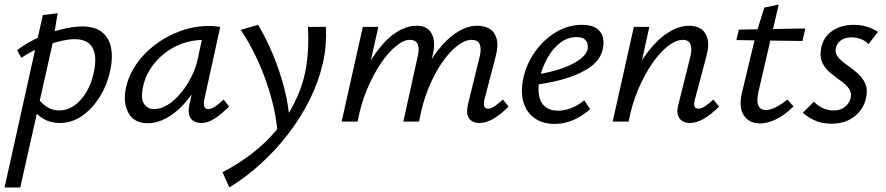

<svg xmlns="http://www.w3.org/2000/svg" viewBox="-45 -534 3888 843"><path d="M-25 289 143 -468 208 -476 187 -348 44 289ZM218 6Q184 6 158 -6Q132 -18 114.5 -37Q97 -56 88 -78L117 -110Q134 -82 159.5 -65.5Q185 -49 215 -49Q250 -49 280 -69.5Q310 -90 333.5 -128.5Q357 -167 367 -217Q382 -286 361.5 -324Q341 -362 282 -362Q260 -362 231.5 -356Q203 -350 171 -339.5Q139 -329 107.5 -314Q76 -299 49 -280L30 -314Q76 -348 127.5 -371Q179 -394 228.5 -406Q278 -418 315 -418Q371 -418 402 -393.5Q433 -369 442 -327.5Q451 -286 441 -235Q429 -169 396.5 -114.5Q364 -60 318 -27Q272 6 218 6Z M604 7Q544 7 519.5 -37Q495 -81 507 -143Q518 -200 552 -250Q586 -300 636.5 -338Q687 -376 747.5 -398Q808 -420 873 -420Q889 -420 900.5 -418.5Q912 -417 922 -416L852 -97Q844 -55 869 -55Q883 -55 900 -66.5Q917 -78 937 -97L961 -66Q925 -31 896 -12.5Q867 6 839 6Q819 6 804.5 -3Q790 -12 785.5 -30Q781 -48 787 -77L824 -243L865 -277Q852 -218 825 -167Q798 -116 762 -76.5Q726 -37 685 -15Q644 7 604 7ZM632 -55Q662 -55 692 -74Q722 -93 749 -125.5Q776 -158 796 -198Q816 -238 824 -278L847 -386L885 -356Q877 -358 868 -358.5Q859 -359 851 -359Q801 -359 756 -343Q711 -327 675 -298Q639 -269 614 -230Q589 -191 581 -143Q573 -98 588.5 -76.5Q604 -55 632 -55Z M962 289 932 222Q1002 186 1062 139.5Q1122 93 1168.5 37.5Q1215 -18 1247 -81Q1279 -144 1294 -212Q1304 -260 1307 -311Q1310 -362 1307 -416H1386Q1388 -377 1385 -338Q1382 -299 1373 -259Q1355 -178 1316 -99Q1277 -20 1222 52Q1167 124 1101 184Q1035 244 962 289ZM1175 62Q1168 -29 1143.5 -114Q1119 -199 1084.5 -273Q1050 -347 1012 -403L1088 -425Q1122 -369 1152 -298Q1182 -227 1202.5 -149Q1223 -71 1227 6Z M2060 6Q2040 6 2026 -3Q2012 -12 2007.5 -30Q2003 -48 2010 -77L2061 -285Q2069 -316 2062 -337.5Q2055 -359 2025 -359Q1997 -359 1963 -333Q1929 -307 1896 -259.5Q1863 -212 1836 -146Q1809 -80 1795 0H1745Q1768 -102 1802 -181Q1836 -260 1877.5 -313Q1919 -366 1963.5 -393.5Q2008 -421 2050 -421Q2082 -421 2104.5 -407.5Q2127 -394 2135.5 -364Q2144 -334 2131 -285L2082 -97Q2078 -78 2081 -67.5Q2084 -57 2098 -57Q2112 -57 2127 -67.5Q2142 -78 2163 -97L2188 -66Q2154 -32 2122 -13Q2090 6 2060 6ZM1455 0 1548 -416H1616L1524 0ZM1480 0Q1500 -92 1532.5 -168.5Q1565 -245 1605.5 -302Q1646 -359 1692 -390Q1738 -421 1785 -421Q1833 -421 1851 -385Q1869 -349 1854 -289L1784 0H1726L1789 -287Q1797 -319 1789.5 -339Q1782 -359 1754 -359Q1727 -359 1693.5 -331.5Q1660 -304 1627 -255.5Q1594 -207 1566.5 -141.5Q1539 -76 1525 0Z M2390 10Q2337 10 2301.5 -15.5Q2266 -41 2253 -86.5Q2240 -132 2253 -192Q2267 -255 2305 -308Q2343 -361 2396.5 -393Q2450 -425 2510 -425Q2551 -425 2573 -410.5Q2595 -396 2601.5 -372Q2608 -348 2602 -321Q2593 -275 2551.5 -243.5Q2510 -212 2447 -192Q2384 -172 2309 -162L2312 -207Q2375 -217 2423 -234Q2471 -251 2500 -272.5Q2529 -294 2535 -318Q2537 -327 2535 -339.5Q2533 -352 2522 -361.5Q2511 -371 2486 -371Q2447 -371 2414.5 -346Q2382 -321 2359.5 -281Q2337 -241 2326 -197Q2316 -153 2321 -119Q2326 -85 2347.5 -66.5Q2369 -48 2405 -48Q2430 -48 2460.5 -58.5Q2491 -69 2520 -94L2546 -55Q2524 -35 2498 -20Q2472 -5 2445 2.5Q2418 10 2390 10Z M2984 6Q2964 6 2950 -3Q2936 -12 2931 -30Q2926 -48 2934 -77L2986 -285Q2994 -317 2987 -338Q2980 -359 2953 -359Q2923 -359 2887.5 -331.5Q2852 -304 2818 -254.5Q2784 -205 2756.5 -140Q2729 -75 2715 0H2664Q2688 -99 2723.5 -177Q2759 -255 2802 -309.5Q2845 -364 2891 -392.5Q2937 -421 2981 -421Q3012 -421 3033.5 -406.5Q3055 -392 3062 -362Q3069 -332 3056 -285L3006 -97Q3001 -78 3004 -67.5Q3007 -57 3021 -57Q3036 -57 3051 -67.5Q3066 -78 3087 -97L3112 -66Q3078 -32 3046 -13Q3014 6 2984 6ZM2645 0 2738 -416H2806L2714 0Z M3292 8Q3245 8 3221.5 -26.5Q3198 -61 3212 -124L3274 -383L3311 -501L3374 -514L3285 -131Q3276 -91 3284.5 -71Q3293 -51 3318 -51Q3337 -51 3361 -63Q3385 -75 3412 -97L3439 -67Q3401 -29 3363 -10.5Q3325 8 3292 8ZM3188 -358 3199 -404 3491 -409 3478 -354Z M3605 9Q3561 9 3529.5 -6.5Q3498 -22 3480 -39L3529 -88Q3541 -73 3564.5 -61Q3588 -49 3616 -49Q3646 -49 3665.5 -65.5Q3685 -82 3690 -104Q3695 -129 3681 -147Q3667 -165 3644 -181Q3621 -197 3598.5 -216Q3576 -235 3564.5 -261.5Q3553 -288 3561 -326Q3571 -372 3609.5 -398.5Q3648 -425 3703 -425Q3737 -425 3763.5 -416Q3790 -407 3810 -394L3768 -340Q3756 -354 3736 -362Q3716 -370 3694 -370Q3664 -370 3646.5 -356.5Q3629 -343 3625 -323Q3620 -301 3634.5 -283.5Q3649 -266 3672 -250Q3695 -234 3718 -214.5Q3741 -195 3753.5 -168Q3766 -141 3757 -101Q3746 -54 3706.5 -22.5Q3667 9 3605 9Z"/></svg>

Font: Ysabeau Office Medium
Style: Italic
Weight: 500
Italic angle: -12°
Designer: Christian Thalmann (Catharsis Fonts)
Version: Version 2.001;gftools[0.9.30]; featfreeze: tnum,lnum,ss02